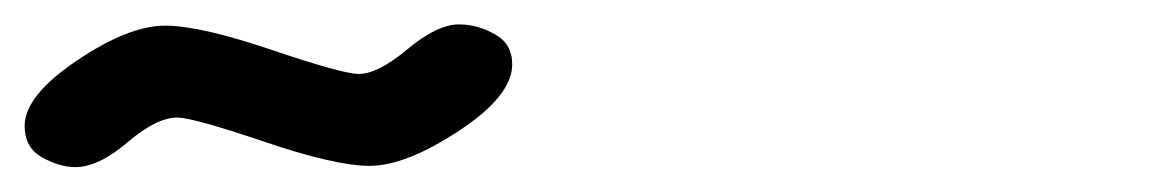

<svg xmlns="http://www.w3.org/2000/svg" viewBox="-517 -298 929 155"><path d="M-218.8 -164.1Q-246.1 -164.1 -303.7 -183.6Q-361.3 -203.1 -374 -203.1Q-390.6 -203.1 -414.1 -183.1Q-437.5 -163.1 -456.1 -163.1Q-468.8 -163.1 -482.9 -170.9Q-497.1 -178.7 -497.1 -196.3Q-497.1 -220.7 -455.1 -249Q-413.1 -277.3 -383.8 -277.3Q-355.5 -277.3 -297.9 -257.8Q-240.2 -238.3 -227.5 -238.3Q-211.9 -238.3 -188 -258.3Q-164.1 -278.3 -146.5 -278.3Q-131.8 -278.3 -117.7 -270.5Q-103.5 -262.7 -103.5 -246.1Q-103.5 -220.7 -146.5 -192.4Q-189.5 -164.1 -218.8 -164.1Z"/></svg>

Font: Jura
Style: DemiBold
Weight: 600
Version: Version 2.4